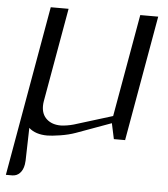

<svg xmlns="http://www.w3.org/2000/svg" viewBox="-55 -632 777 890"><g transform="rotate(5 333.5 -187.0)"><path d="M477.1 -106.4 561.5 -583.5H645L542 0H489.7L474.1 -72.8L312 -13.7Q279.8 -2 240 4.2Q200.2 10.3 180.7 10.3Q126 10.3 94.7 -17.6L90.8 135.3Q90.8 141.6 88.9 153.3Q84.5 179.2 70.1 193.8Q55.7 208.5 34.2 208.5H5.4L145 -583.5H228L150.9 -147Q148.9 -135.3 148.9 -124.5Q148.9 -85.4 173.6 -63.5Q198.2 -41.5 238.8 -41.5Q249.5 -41.5 267.6 -44.4Q285.6 -47.4 298.8 -51.3Z"/></g></svg>

Font: Resagnicto
Style: Italic
Weight: 500
Italic angle: -10°
Version: Version 0.999